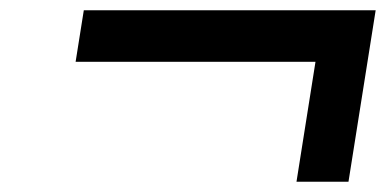

<svg xmlns="http://www.w3.org/2000/svg" viewBox="-20 -511 750 373"><path d="M556 -158H657L709.8 -491H142.8L126.9 -391H592.9Z"/></svg>

Font: Fog Sans
Style: It
Weight: 700
Foundry: Intel Corporation
Version: Version 1.00